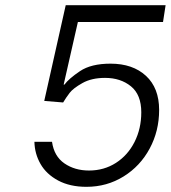

<svg xmlns="http://www.w3.org/2000/svg" viewBox="-20 -720 660 742"><path d="M113 -172H181Q189 -116 229 -88.5Q269 -61 324 -61Q382 -61 428 -90.5Q474 -120 500 -171.5Q526 -223 526 -286Q526 -354 486 -386.5Q446 -419 386 -419Q334 -419 298.5 -399Q263 -379 249.5 -361.5Q236 -344 224 -324L151 -330L234 -700H620L610 -635H281L226 -393H229Q246 -416 289 -445Q332 -474 407 -474Q493 -474 544 -427Q595 -380 595 -295Q595 -214 558.5 -146Q522 -78 457.5 -38Q393 2 314 2Q250 2 204.5 -22.5Q159 -47 136.5 -86.5Q114 -126 113 -172Z"/></svg>

Font: Be Vietnam Light
Style: Italic
Weight: 300
Italic angle: -9.222°
Designer: Gabriel Lam
Foundry: TypeRant
Version: Version 3.000